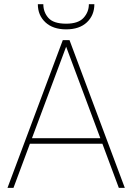

<svg xmlns="http://www.w3.org/2000/svg" viewBox="-20 -904 637 924"><path d="M551.8 0 472.7 -212.4H124L44.9 0H16.1L282.2 -710.9H314.5L580.6 0ZM133.8 -238.8H462.9L298.3 -679.2ZM407.7 -883.8H434.1Q434.1 -830.6 398.2 -796.6Q362.3 -762.7 298.3 -762.7Q234.9 -762.7 198.5 -796.6Q162.1 -830.6 162.1 -883.8H188.5Q188.5 -845.2 213.1 -817.6Q237.8 -790 298.3 -790Q356.4 -790 382.1 -818.1Q407.7 -846.2 407.7 -883.8Z"/></svg>

Font: Vazirmatn RD Thin
Style: Regular
Weight: 100
Designer: Saber Rastikerdar
Foundry: Saber Rastikerdar
Version: Version 32.102